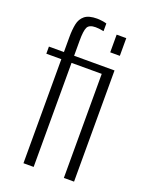

<svg xmlns="http://www.w3.org/2000/svg" viewBox="-147 -862 724 938"><g transform="rotate(20 214.5 -393.5)"><path d="M95 0V-541H17V-578H95V-656Q95 -694 101 -723.5Q107 -753 128 -770Q149 -787 192 -787Q203 -787 217.5 -785Q232 -783 242 -780V-740Q232 -742 221 -743.5Q210 -745 200 -745Q166 -745 157 -726Q148 -707 148 -657V-578H358V0H305V-541H148V0ZM308 -654V-746H358V-654Z"/></g></svg>

Font: Oswald ExtraLight
Style: Regular
Weight: 250
Designer: Vernon Adams
Foundry: Vernon Adams
Version: Version 4.103;gftools[0.9.33.dev8+g029e19f]